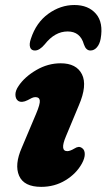

<svg xmlns="http://www.w3.org/2000/svg" viewBox="-20 -732 425 766"><path d="M248.5 -129Q259.5 -129 277 -139.5Q285.5 -145 293.2 -145.8Q301 -146.5 309 -140Q318 -133 318.2 -117.2Q318.5 -101.5 307 -80Q284.5 -39 241.2 -12.8Q198 13.5 144.5 13.5Q75.5 13.5 56.2 -30.8Q37 -75 67 -143L124 -278Q140.5 -317 138.8 -330.8Q137 -344.5 121.5 -344.5Q114.5 -344.5 107.2 -341.2Q100 -338 90.5 -332.5Q67 -320.5 52.5 -329.5Q42 -337 41.5 -353.5Q41 -370 54 -389Q78.5 -425.5 124.8 -452.5Q171 -479.5 222 -479.5Q285 -479.5 307 -435.5Q329 -391.5 294.5 -311.5L243 -188Q218 -129 248.5 -129ZM249.8 -606.5Q198.8 -606.5 158.4 -555Q137.7 -530.5 119.4 -530.5Q104.5 -530.5 100.2 -543.2Q95.8 -556 103.1 -577Q124.2 -642 172.8 -677Q221.4 -712 276.7 -712Q332.5 -712 362.8 -677Q393.1 -642 381.5 -577Q377.7 -556 366.6 -543.2Q355.6 -530.5 340.7 -530.5Q322.9 -530.5 314.7 -555Q300.3 -606.5 249.8 -606.5Z"/></svg>

Font: Fraunces 9pt SuperSoft
Style: Bold Italic
Weight: 700
Italic angle: -16°
Version: Version 1.000;[b76b70a41]